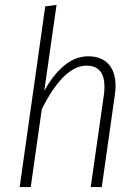

<svg xmlns="http://www.w3.org/2000/svg" viewBox="-20 -761 564 781"><path d="M450 -411Q450 -394 447 -374L394 0H349L402 -371Q405 -391 405 -407Q405 -494 332 -494Q239 -494 150 -317L105 0H60L164 -735L210 -741L160 -391Q196 -457 241.5 -494.5Q287 -532 339 -532Q392 -532 421 -500.5Q450 -469 450 -411Z"/></svg>

Font: Fira Sans Condensed ExtraLight
Style: Italic
Weight: 275
Width: 3
Italic angle: -8°
Designer: Carrois Corporate & Edenspiekermann AG
Foundry: Carrois Corporate GbR & Edenspiekermann AG
Version: Version 4.203